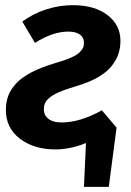

<svg xmlns="http://www.w3.org/2000/svg" viewBox="-20 -566 511 748"><path d="M220.2 -88.9Q291 -88.9 377 -136.2L434.1 -68.8L403.8 162.1H307.1L314.9 -8.8Q253.9 16.1 195.8 16.1Q112.3 16.1 57.6 -25.6Q2.9 -67.4 2.9 -137.2Q2.9 -168 12.2 -192.9Q21.5 -217.8 43.2 -241.2Q64.9 -264.6 103 -284.4Q141.1 -304.2 196.8 -320.8Q233.4 -331.1 256.8 -341.6Q280.3 -352.1 290.5 -362.5Q300.8 -373 304 -381.1Q307.1 -389.2 307.1 -399.9Q307.1 -419.9 291.3 -431.4Q275.4 -442.9 246.1 -442.9Q185.1 -442.9 116.2 -398.9L66.9 -481.9Q108.4 -512.7 159.7 -529.3Q210.9 -545.9 264.2 -545.9Q348.1 -545.9 398.7 -507.3Q449.2 -468.8 449.2 -407.2Q449.2 -379.9 441.4 -356.2Q433.6 -332.5 415 -308.8Q396.5 -285.2 361.3 -264.9Q326.2 -244.6 275.9 -230Q234.4 -217.8 208.5 -206.3Q182.6 -194.8 170.4 -183.3Q158.2 -171.9 154.5 -162.4Q150.9 -152.8 150.9 -139.2Q150.9 -116.7 168.9 -102.8Q187 -88.9 220.2 -88.9Z"/></svg>

Font: FiraGO SemiBold
Style: Italic
Weight: 600
Italic angle: -8°
Designer: bBox Type GmbH
Foundry: bBox Type GmbH
Version: Version 1.001;PS 001.001;hotconv 1.0.88;makeotf.lib2.5.64775